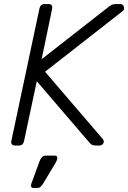

<svg xmlns="http://www.w3.org/2000/svg" viewBox="-20 -720 634 950"><path d="M54 0Q44 0 39 -6Q34 -12 36 -22L175 -677Q177 -688 183.5 -694Q190 -700 200 -700H220Q231 -700 235.5 -694Q240 -688 238 -677L186 -427L516 -685Q520 -688 529.5 -694Q539 -700 556 -700H574Q589 -700 593 -686.5Q597 -673 588 -666L203 -365L487 -34Q498 -21 491 -10.5Q484 0 473 0H455Q439 0 432 -5.5Q425 -11 422 -15L162 -318L99 -22Q97 -12 91 -6Q85 0 74 0ZM145 210Q137 210 134.5 204Q132 198 135 189L176 77Q181 65 188 57.5Q195 50 207 50H252Q259 50 262 55Q265 60 263 66Q261 75 256 84L193 189Q187 199 180.5 204.5Q174 210 163 210Z"/></svg>

Font: Rubik Light
Style: Italic
Weight: 300
Italic angle: -12°
Designer: Hubert and Fischer
Foundry: Hubert and Fischer
Version: Version 2.300;gftools[0.9.30]